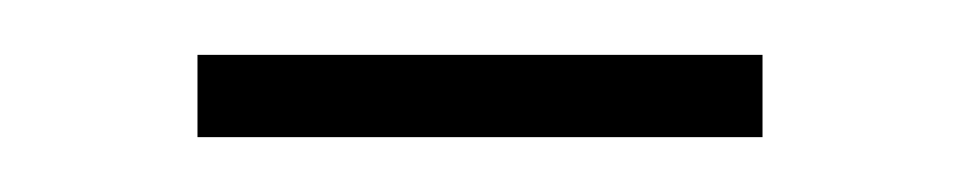

<svg xmlns="http://www.w3.org/2000/svg" viewBox="-20 -680 350 70"><path d="M258 -660V-630H52V-660Z"/></svg>

Font: Emberly Black
Style: Regular
Weight: 900
Designer: Rajesh Rajput
Foundry: Rajesh Rajput
Version: Version 1.000